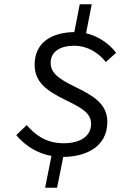

<svg xmlns="http://www.w3.org/2000/svg" viewBox="-20 -768 640 898"><path d="M273 -34C383 -34 482 -82 482 -198C482 -284 413 -322 329 -363C253 -400 217 -427 217 -474C217 -528 263 -554 327 -554C389 -554 440 -522 475 -478L523 -521C491 -565 420 -618 333 -618C224 -618 142 -571 142 -465C142 -384 198 -344 283 -302C357 -266 406 -241 406 -189C406 -129 353 -98 278 -98C191 -98 140 -142 105 -183L56 -136C96 -88 168 -34 273 -34ZM322 -589H378L409 -748H353L322 -589ZM191 110H247L281 -60H225L191 110Z"/></svg>

Font: Source Code Variable
Style: Italic
Weight: 400
Italic angle: -11°
Monospace: yes
Designer: Paul D. Hunt, Teo Tuominen
Foundry: Adobe Systems Incorporated
Version: Version 1.005;PS 1.0;hotconv 16.6.54;makeotf.lib2.5.65590